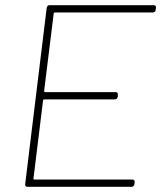

<svg xmlns="http://www.w3.org/2000/svg" viewBox="-20 -720 621 740"><path d="M580 -682 581 -690C582 -696 579 -700 573 -700H171C165 -700 161 -696 160 -690L77 -10C76 -4 80 0 85 0H487C493 0 497 -4 498 -10L499 -18C500 -24 496 -28 490 -28H112C110 -28 108 -30 109 -32L146 -333C146 -335 148 -337 150 -337H423C428 -337 433 -341 434 -347V-355C435 -361 432 -365 426 -365H153C152 -365 150 -367 150 -369L187 -668C187 -670 189 -672 191 -672H569C575 -672 580 -676 580 -682Z"/></svg>

Font: Barlow Thin
Style: Italic
Weight: 250
Italic angle: -7°
Designer: Jeremy Tribby
Foundry: Tribby Type
Version: Version 1.422;hotconv 1.0.109;makeotfexe 2.5.65596